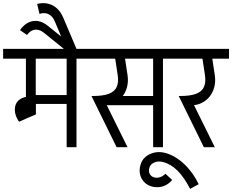

<svg xmlns="http://www.w3.org/2000/svg" viewBox="-45 -943 1487 1230"><path d="M-25 -567V-630H339V-567ZM121 -311V-630H184V-311ZM136 -189V-326H185V-210ZM142 -277V-334H399V-277ZM50 -240Q50 -281 78.5 -303.5Q107 -326 158 -326V-283Q132 -283 118 -271.5Q104 -260 104 -240ZM77 -163Q50 -202 50 -240H104Q104 -221 131 -190ZM77 -163 104 -294H158V-199ZM382 0V-620H445V0ZM284 -567V-630H543V-567Z M364 -630 239 -731 261 -778 445 -630ZM128 -719 83 -750Q107 -784 136.5 -798.5Q166 -813 198 -808Q230 -803 261 -778L239 -731Q209 -756 180 -753Q151 -750 128 -719ZM380 -630 307 -804 361 -828 445 -630ZM307 -804Q293 -839 266.5 -852Q240 -865 208 -854L193 -918Q230 -927 262.5 -919.5Q295 -912 320 -889Q345 -866 361 -828Z M793 -567V-630H945V-567ZM613 -269V-328H947V-269ZM579 -268 550 -328Q615 -328 652 -342Q689 -356 702.5 -386Q716 -416 709 -462H772Q778 -421 769 -386Q760 -351 739 -324.5Q718 -298 687 -283Q656 -268 617 -268ZM702 0 541 -328H610L772 0ZM709 -462 688 -600H751L772 -462ZM488 -567V-630H863V-567ZM936 0V-620H999V0ZM838 -567V-630H1097V-567Z M1015 37Q1077 54 1133.5 106.5Q1190 159 1228 237L1173 267Q1134 192 1092 150Q1050 108 999 95ZM1015 37 999 95Q968 87 943 98Q918 109 912 132L854 117Q862 84 886 63Q910 42 944 34.5Q978 27 1015 37ZM1015 170 1058 210Q1041 230 1020 241.5Q999 253 975.5 255.5Q952 258 928 252L944 194Q961 198 980 192Q999 186 1015 170ZM854 117 912 132Q905 154 914.5 171.5Q924 189 944 194L928 252Q899 244 879 223.5Q859 203 852.5 175Q846 147 854 117Z M1138 -268 1109 -328Q1174 -328 1211 -342Q1248 -356 1261.5 -386Q1275 -416 1268 -462H1331Q1337 -421 1328 -386Q1319 -351 1298 -324.5Q1277 -298 1246 -283Q1215 -268 1176 -268ZM1261 0 1100 -328H1169L1331 0ZM1268 -462 1247 -600H1310L1331 -462ZM1047 -567V-630H1422V-567Z"/></svg>

Font: Akshar Light
Style: Regular
Weight: 300
Designer: Tall Chai
Foundry: Tall Chai
Version: Version 1.100